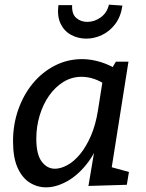

<svg xmlns="http://www.w3.org/2000/svg" viewBox="-20 -795 627 825"><path d="M178 10Q140 10 107.5 -10.5Q75 -31 55.5 -74.5Q36 -118 36 -188Q36 -260 58.5 -324Q81 -388 121 -436.5Q161 -485 215.5 -513Q270 -541 333 -541Q372 -541 414 -528Q456 -515 499 -486L456 -493L478 -530H532L452 -25L418 -88L534 -56L525 -1L360 4L392 -186L421 -235Q400 -153 359 -98.5Q318 -44 270 -17Q222 10 178 10ZM216 -70Q241 -70 269.5 -85.5Q298 -101 324 -132.5Q350 -164 370.5 -211Q391 -258 401 -321L423 -461L440 -427Q411 -447 384 -456Q357 -465 331 -465Q288 -465 252.5 -443Q217 -421 191 -384Q165 -347 150.5 -299Q136 -251 136 -199Q136 -132 159 -101Q182 -70 216 -70ZM351 -629Q315 -629 285 -645.5Q255 -662 240 -694Q225 -726 231 -773H290Q288 -735 307.5 -718Q327 -701 355 -701Q386 -701 413 -720.5Q440 -740 448 -775L506 -771Q499 -723 475 -691.5Q451 -660 418 -644.5Q385 -629 351 -629Z"/></svg>

Font: Bitter Thin Medium
Style: Italic
Weight: 500
Italic angle: -9°
Version: Version 3.021